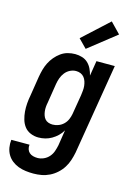

<svg xmlns="http://www.w3.org/2000/svg" viewBox="-156 -846 800 1142"><g transform="rotate(15 244.5 -274.5)"><path d="M168 223Q144 223 120.5 220Q97 217 75.5 209Q54 201 36 187Q18 173 6.5 153.5Q-5 134 -9 110.5Q-13 87 -10 63H102Q100 77 104 90Q108 103 117.5 111.5Q127 120 140.5 123.5Q154 127 168 127Q187 127 206 118.5Q225 110 238.5 94.5Q252 79 258.5 60Q265 41 269 22L284 -74Q273 -55 257 -39.5Q241 -24 222 -13Q203 -2 182.5 3Q162 8 141 8Q116 8 93 -1.5Q70 -11 55.5 -29.5Q41 -48 34 -72Q27 -96 25 -120.5Q23 -145 25 -171Q27 -197 32 -222L51 -342Q55 -365 61 -387Q67 -409 77.5 -430Q88 -451 103.5 -469.5Q119 -488 138.5 -502Q158 -516 180.5 -522Q203 -528 226 -528Q248 -528 269 -521.5Q290 -515 305 -500.5Q320 -486 329 -467Q338 -448 343 -427L358 -520H471L379 37Q374 62 366 86.5Q358 111 344 133Q330 155 310 173Q290 191 266.5 202.5Q243 214 218 218.5Q193 223 168 223ZM203 -88Q220 -88 238 -94.5Q256 -101 270 -114.5Q284 -128 291.5 -145.5Q299 -163 302 -180L322 -300Q324 -315 325.5 -330Q327 -345 325.5 -359Q324 -373 319.5 -386.5Q315 -400 306.5 -410.5Q298 -421 285 -426.5Q272 -432 257 -432Q238 -432 220 -423Q202 -414 189.5 -398Q177 -382 170.5 -363.5Q164 -345 161 -327L142 -207Q139 -193 138 -179.5Q137 -166 138.5 -153Q140 -140 144 -128Q148 -116 156 -106.5Q164 -97 176.5 -92.5Q189 -88 203 -88ZM277 -574 226 -626 385 -772 447 -708Z"/></g></svg>

Font: Iosevka SS04
Style: Bold Italic
Weight: 700
Italic angle: -9°
Monospace: yes
Designer: Belleve Invis
Foundry: Belleve Invis
Version: Version 19.0.0; ttfautohint (v1.8.4)